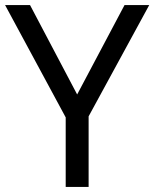

<svg xmlns="http://www.w3.org/2000/svg" viewBox="-20 -734 606 754"><path d="M283 -363 469 -714H566L328 -277V0H238V-273L0 -714H98Z"/></svg>

Font: hexlkannada05
Style: Book
Weight: 400
Designer: Jelle Bosma - Monotype Design Team
Foundry: Monotype Imaging Inc.
Version: Version 2.003